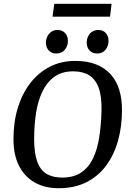

<svg xmlns="http://www.w3.org/2000/svg" viewBox="-20 -981 692 1012"><path d="M289 11Q216 11 162.5 -19.5Q109 -50 80 -107.5Q51 -165 51 -248Q51 -338 74 -413Q97 -488 140 -543.5Q183 -599 243 -629.5Q303 -660 377 -660Q440 -660 486.5 -641.5Q533 -623 563.5 -589Q594 -555 608.5 -507.5Q623 -460 623 -402Q623 -316 602.5 -241Q582 -166 540.5 -109.5Q499 -53 436.5 -21Q374 11 289 11ZM308 -45Q369 -45 409 -72.5Q449 -100 471.5 -148.5Q494 -197 503.5 -260.5Q513 -324 515 -395Q517 -472 500 -518Q483 -564 449.5 -584.5Q416 -605 366 -605Q307 -605 267.5 -577Q228 -549 204 -499.5Q180 -450 170 -386Q160 -322 160 -249Q160 -175 176 -130Q192 -85 225 -65Q258 -45 308 -45ZM491 -699Q467 -699 452 -715Q437 -731 437 -757Q437 -773 444 -788.5Q451 -804 465 -813.5Q479 -823 498 -823Q523 -823 537.5 -807Q552 -791 552 -765Q552 -739 536.5 -719Q521 -699 491 -699ZM276 -699Q252 -699 237 -715Q222 -731 222 -757Q222 -773 229.5 -788.5Q237 -804 250.5 -813.5Q264 -823 283 -823Q308 -823 323 -807Q338 -791 338 -765Q338 -739 322 -719Q306 -699 276 -699ZM257 -893 266 -961H568L560 -893Z"/></svg>

Font: Faustina Medium
Style: Italic
Weight: 500
Italic angle: -8°
Designer: Alfonso Garcia
Foundry: http://www.omnibus-type.com
Version: Version 1.200